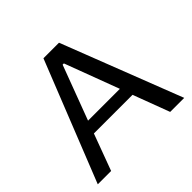

<svg xmlns="http://www.w3.org/2000/svg" viewBox="-162 -813 977 977"><g transform="rotate(-45 326.0 -324.5)"><path d="M637 0 385 -649H273L15 0H111L184 -197H462L536 0ZM438 -264H209L319 -557H328Z"/></g></svg>

Font: Gamestation Text
Style: Bold
Weight: 400
Designer: Jonas Hecksher
Foundry: Jonas Hecksher, Playtypeª, e-types AS
Version: Version 1.003